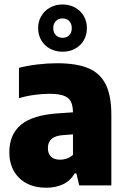

<svg xmlns="http://www.w3.org/2000/svg" viewBox="-20 -846 574 876"><path d="M488 -322.5V0H341.5L328.5 -55H321Q301 -21 267.5 -5.2Q234 10.5 190.5 10.5Q139.5 10.5 101.5 -9.5Q63.5 -29.5 43 -66.2Q22.5 -103 22.5 -151Q22.5 -232.5 76 -277Q129.5 -321.5 246.5 -329L313 -333.5Q312.5 -365.5 302.5 -383.8Q292.5 -402 269.2 -410Q246 -418 205 -418Q173 -418 136.2 -413Q99.5 -408 66.5 -398V-536.5Q105 -546.5 151.5 -552Q198 -557.5 239.5 -557.5Q328.5 -557.5 382.5 -535Q436.5 -512.5 462.2 -461.2Q488 -410 488 -322.5ZM313 -139.5V-233L267.5 -229.5Q198.5 -225 198.5 -170Q198.5 -144.5 213 -131Q227.5 -117.5 253.5 -117.5Q288.5 -117.5 313 -139.5ZM154 -717.5Q154 -748.5 168.5 -773Q183 -797.5 208.2 -811.5Q233.5 -825.5 265.5 -825.5Q297 -825.5 322.5 -811.5Q348 -797.5 362.2 -773Q376.5 -748.5 376.5 -717.5Q376.5 -686.5 362.2 -662Q348 -637.5 322.5 -623.8Q297 -610 265.5 -610Q233.5 -610 208.2 -623.8Q183 -637.5 168.5 -662Q154 -686.5 154 -717.5ZM307.5 -717.5Q307.5 -737.5 296 -749.8Q284.5 -762 265.5 -762Q246.5 -762 234.8 -749.8Q223 -737.5 223 -717.5Q223 -697.5 234.8 -685.5Q246.5 -673.5 265.5 -673.5Q284.5 -673.5 296 -685.5Q307.5 -697.5 307.5 -717.5Z"/></svg>

Font: Encode Sans Semi Condensed ExBd
Style: Regular
Weight: 800
Width: 4
Designer: Multiple Designers
Foundry: Impallari Type
Version: Version 2.000